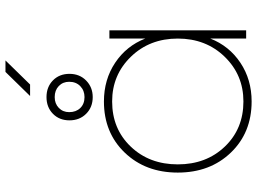

<svg xmlns="http://www.w3.org/2000/svg" viewBox="-139 -781 940 702"><g transform="rotate(-90 331.0 -430.0)"><path d="M541 -369V-500H571V0H541V-131Q514 -62 452.5 -21Q391 20 311 20Q197 20 124 -56Q51 -132 51 -250Q51 -368 124 -444Q197 -520 311 -520Q391 -520 452.5 -479Q514 -438 541 -369ZM311 -10Q408 -10 474.5 -78.5Q541 -147 541 -250Q541 -353 474.5 -421.5Q408 -490 311 -490Q211 -490 146 -422Q81 -354 81 -250Q81 -146 146 -78Q211 -10 311 -10ZM327 -561Q290 -561 266 -585Q242 -609 242 -646Q242 -683 266 -706.5Q290 -730 327 -730Q364 -730 388 -706.5Q412 -683 412 -646Q412 -609 387.5 -585Q363 -561 327 -561ZM327 -700Q303 -700 287.5 -685Q272 -670 272 -647Q272 -622 287 -606.5Q302 -591 327 -591Q351 -591 367 -606.5Q383 -622 383 -647Q383 -670 367.5 -685Q352 -700 327 -700ZM461 -880 373 -790H331L419 -880Z"/></g></svg>

Font: Metropolitano Thin
Style: Regular
Weight: 250
Designer: Fonts by Alex Slobzheninov & Chris M. Simpson / Changes by Cristiano Sobral
Foundry: Fonts by Alex Slobzheninov & Chris M. Simpson / Changes by Cristiano Sobral
Version: Version 1.00;August 30, 2020;FontCreator 13.0.0.2681 64-bit